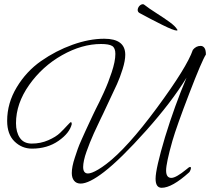

<svg xmlns="http://www.w3.org/2000/svg" viewBox="-20 -834 998 912"><path d="M363 38Q343 38 332 24.5Q321 11 321 -12Q321 -27 324.5 -45Q328 -63 336 -87Q344 -111 349.5 -127Q355 -143 368.5 -173Q382 -203 386.5 -213Q391 -223 406 -255Q421 -287 421 -287Q422 -290 433.5 -313Q445 -336 452.5 -351Q460 -366 472.5 -393.5Q485 -421 493.5 -443Q502 -465 510.5 -490.5Q519 -516 523.5 -538Q528 -560 528 -578Q528 -606 513 -615.5Q498 -625 460 -625Q369 -625 275 -572Q181 -519 118.5 -430.5Q56 -342 56 -249Q56 -206 74.5 -179Q93 -152 131 -152Q173 -152 209.5 -168Q246 -184 265.5 -203Q285 -222 299.5 -238Q314 -254 317 -254Q320 -254 321 -245Q311 -202 258 -165Q205 -128 132 -128Q84 -128 49 -162Q14 -196 14 -260Q14 -344 59.5 -419.5Q105 -495 175 -544Q245 -593 324.5 -621.5Q404 -650 475 -650Q575 -650 575 -574Q575 -546 562.5 -506Q550 -466 536 -435Q522 -404 484 -324Q474 -303 469 -292Q467 -289 459 -271.5Q451 -254 443.5 -238.5Q436 -223 425.5 -200Q415 -177 407 -156.5Q399 -136 391 -114Q383 -92 379 -73Q375 -54 375 -41Q375 -10 398 -10Q406 -10 418 -14.5Q430 -19 447 -29Q464 -39 485 -55Q584 -130 726 -322.5Q868 -515 896 -597Q911 -616 933 -616Q944 -616 951 -606.5Q958 -597 958 -575Q939 -546 879 -390Q819 -234 799 -165Q769 -59 769 -24Q769 11 794 11Q816 11 866 -30Q878 -41 883 -41Q887 -41 887 -36Q887 -31 883.5 -23.5Q880 -16 878 -15Q797 58 748 58Q719 58 719 15Q719 -32 764 -183Q810 -333 866 -465Q795 -349 674 -213.5Q553 -78 474 -17Q439 10 411 24Q383 38 363 38ZM821 -695Q823 -693 823 -691Q823 -690 822 -689.5Q821 -689 819 -689Q805 -689 751.5 -715.5Q698 -742 643 -772Q634 -777 634 -787Q634 -791 636 -796Q638 -801 641.5 -805Q645 -809 649.5 -811.5Q654 -814 658.5 -814Q663 -814 666 -811Q686 -795 723 -771.5Q760 -748 786 -729Q812 -710 821 -695Z"/></svg>

Font: Bilbo Swash Caps
Style: Regular
Weight: 400
Designer: Robert E. Leuschke
Foundry: Robert E. Leuschke
Version: Version 1.002